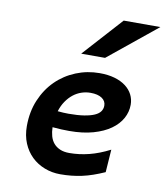

<svg xmlns="http://www.w3.org/2000/svg" viewBox="-87 -844 798 929"><g transform="rotate(10 312.5 -380.0)"><path d="M348.1 -401.4Q325.2 -401.4 303.7 -394Q282.2 -386.7 263.7 -372.1Q245.1 -357.4 230.5 -335.9Q215.8 -314.5 207 -286.1Q235.4 -283.2 260.3 -283.2Q304.7 -283.2 335.9 -288.1Q367.2 -293 387 -301.8Q406.7 -310.5 415.5 -323.2Q424.3 -335.9 424.3 -351.6Q424.3 -374.5 404.3 -387.9Q384.3 -401.4 348.1 -401.4ZM486.8 -36.1Q457 -22.9 430.4 -13.7Q403.8 -4.4 377.9 1.2Q352.1 6.8 325.9 9.5Q299.8 12.2 271.5 12.2Q230.5 12.2 194.1 -2Q157.7 -16.1 130.6 -42.2Q103.5 -68.4 87.9 -105.7Q72.3 -143.1 72.3 -189.5Q72.3 -260.3 96.7 -318.1Q121.1 -376 162.6 -417Q204.1 -458 259.3 -480.5Q314.5 -502.9 375.5 -502.9Q416.5 -502.9 448.7 -493.7Q481 -484.4 503.4 -467.5Q525.9 -450.7 537.6 -427.7Q549.3 -404.8 549.3 -377.9Q549.3 -342.8 532 -311Q514.6 -279.3 480.5 -254.9Q446.3 -230.5 395.5 -216.1Q344.7 -201.7 277.8 -201.7Q260.7 -201.7 239 -202.6Q217.3 -203.6 195.8 -205.6Q196.3 -182.1 201.9 -162.1Q207.5 -142.1 219.7 -127.7Q231.9 -113.3 251 -105Q270 -96.7 296.9 -96.7Q345.2 -96.7 393.8 -108.9Q442.4 -121.1 494.6 -147.9ZM625.5 -773.4 387.7 -580.1H270.5L445.3 -773.4Z"/></g></svg>

Font: Andika New Basic
Style: Bold Italic
Weight: 700
Italic angle: -14°
Designer: Victor Gaultney, Annie Olsen, Pablo Ugerman
Foundry: SIL International
Version: Version 5.500